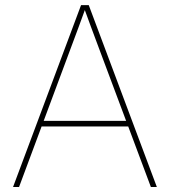

<svg xmlns="http://www.w3.org/2000/svg" viewBox="-20 -748 680 768"><path d="M32.2 0 304.2 -727.5H335L607.4 0H583.5L372.6 -563.5Q357.9 -602.5 343.5 -641.6Q329.1 -680.7 314.9 -719.7H323.7Q309.6 -680.7 295.2 -641.6Q280.8 -602.5 266.1 -563.5L56.2 0ZM139.2 -242.2V-264.6H500.5V-242.2Z"/></svg>

Font: Inter Thin
Style: Regular
Weight: 250
Designer: Rasmus Andersson
Foundry: rsms
Version: Version 4.001;git-66647c0bb